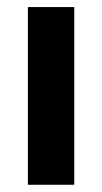

<svg xmlns="http://www.w3.org/2000/svg" viewBox="-20 -510 282 530"><path d="M57 0V-490.5H185V0Z"/></svg>

Font: Anek Tamil SemiBold
Style: Regular
Weight: 600
Version: Version 1.003